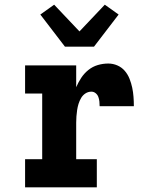

<svg xmlns="http://www.w3.org/2000/svg" viewBox="-20 -799 640 819"><path d="M87 0V-120H160V-400H87V-520H305V-427Q314 -448 326.5 -467Q339 -486 357 -500.5Q375 -515 397 -521.5Q419 -528 442 -528Q462 -528 480.5 -520Q499 -512 512 -497Q525 -482 532.5 -463Q540 -444 544 -425Q548 -406 549.5 -386Q551 -366 551 -346H405Q405 -356 404 -366Q403 -376 399.5 -385.5Q396 -395 388 -401.5Q380 -408 370 -408Q356 -408 344.5 -400.5Q333 -393 326 -381Q319 -369 315 -356Q311 -343 309 -329.5Q307 -316 306 -302.5Q305 -289 305 -276V-120H393V0ZM257 -600 152 -737 211 -779 319 -665 427 -779 486 -737 381 -600Z"/></svg>

Font: Iosevka Etoile Heavy
Style: Regular
Weight: 900
Designer: Belleve Invis
Foundry: Belleve Invis
Version: Version 22.1.2; ttfautohint (v1.8.4)